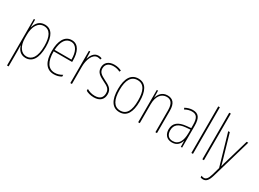

<svg xmlns="http://www.w3.org/2000/svg" viewBox="-38 -1616 3658 2713"><g transform="rotate(30 1791.0 -259.0)"><path d="M254 -537C161 -537 119 -472 100 -403H98L97 -527H77V232H103V-21C103 -56 102 -88 101 -110H104C119 -51 162 10 248 10C355 10 422 -80 422 -270C422 -449 364 -537 254 -537ZM253 -512C350 -512 397 -427 397 -270C397 -86 334 -15 249 -15C163 -15 103 -96 103 -232V-284C103 -418 157 -512 253 -512Z M694 -537C577 -537 522 -423 522 -263C522 -97 579 10 710 10C758 10 796 -2 831 -22V-51C788 -26 753 -15 710 -15C602 -15 547 -106 548 -271H849V-298C849 -424 808 -537 694 -537ZM694 -512C785 -512 825 -417 824 -295H549C557 -440 611 -512 694 -512Z M1128 -535C1056 -535 1020 -470 1003 -414H1001L997 -527H976V0H1002V-283C1002 -394 1044 -510 1128 -510C1147 -510 1163 -505 1176 -500L1184 -524C1167 -532 1147 -535 1128 -535Z M1513 -126C1513 -218 1451 -245 1378 -282C1309 -318 1265 -342 1265 -407C1265 -476 1314 -512 1388 -512C1427 -512 1468 -502 1495 -486L1507 -509C1476 -526 1434 -537 1389 -537C1290 -537 1239 -482 1239 -408C1239 -324 1297 -294 1372 -256C1440 -223 1486 -200 1486 -128C1486 -57 1447 -16 1362 -16C1314 -16 1268 -30 1232 -53V-22C1259 -6 1306 10 1362 10C1463 10 1513 -44 1513 -126Z M1955 -264C1955 -428 1907 -537 1780 -537C1662 -537 1601 -440 1601 -265C1601 -88 1661 10 1780 10C1898 10 1955 -87 1955 -264ZM1627 -265C1627 -423 1676 -512 1780 -512C1890 -512 1929 -413 1929 -265C1929 -102 1883 -15 1779 -15C1675 -15 1627 -107 1627 -265Z M2256 -537C2167 -537 2124 -475 2107 -416H2105L2103 -527H2083V0H2109V-308C2109 -445 2173 -513 2256 -513C2323 -513 2364 -468 2364 -359V0H2390V-366C2390 -485 2342 -537 2256 -537Z M2667 -537C2626 -537 2582 -524 2544 -503L2554 -480C2597 -504 2634 -512 2667 -512C2742 -512 2774 -471 2774 -351V-303L2701 -296C2577 -284 2505 -234 2505 -129C2505 -53 2546 10 2636 10C2722 10 2758 -43 2775 -96H2777L2779 0H2800V-356C2800 -486 2759 -537 2667 -537ZM2701 -273 2775 -279V-220C2774 -98 2735 -13 2636 -13C2570 -13 2532 -55 2532 -129C2532 -219 2591 -263 2701 -273Z M2977 0V-760H2951V0Z M3156 0V-760H3130V0Z M3248 -527 3397 -11 3361 116C3338 195 3311 217 3278 217C3264 217 3250 213 3237 206V234C3251 239 3263 242 3278 242C3327 242 3360 210 3386 122L3575 -527H3549L3439 -150C3428 -116 3420 -89 3412 -52H3410C3405 -71 3401 -86 3383 -150L3274 -527Z"/></g></svg>

Font: Noto Sans Myanmar UI Condensed Thin
Style: Regular
Weight: 100
Width: 3
Designer: Monotype Design Team
Foundry: Monotype Imaging Inc.
Version: Version 2.103